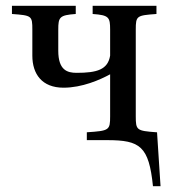

<svg xmlns="http://www.w3.org/2000/svg" viewBox="-20 -481 587 659"><path d="M21 -433C89 -428 91 -427 91 -379V-290C91 -227 124 -180 198 -180C262 -180 323 -207 358 -226V-82C358 -34 355 -32 278 -27V0H348C461 0 491 21 505 158H531L519 -27H517C449 -32 446 -34 446 -82V-379C446 -427 449 -428 517 -433V-461H298V-433C354 -429 358 -422 358 -379V-290C350 -242 313 -231 243 -231C211 -231 180 -240 180 -307V-379C180 -422 184 -429 240 -433V-461H21Z"/></svg>

Font: erewhon
Style: Regular
Weight: 400
Version: Version 1.0.0